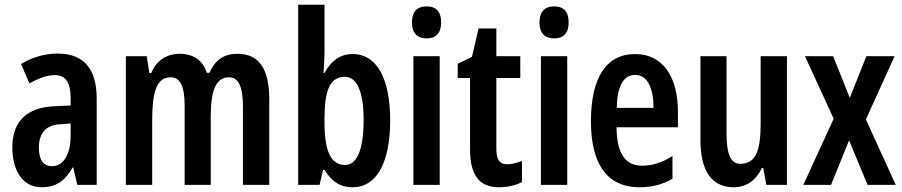

<svg xmlns="http://www.w3.org/2000/svg" viewBox="-20 -846 3806 810"><path d="M224 -620C170 -620 116 -605 69 -576L104 -494C147 -518 179 -529 213 -529C258 -529 278 -495 278 -432V-401L211 -398C95 -393 32 -336 32 -224C32 -136 69 -56 156 -56C217 -56 255 -84 287 -140H289L306 -66H388V-429C388 -555 334 -620 224 -620ZM237 -322 278 -325V-273C278 -194 247 -145 200 -145C164 -145 144 -169 144 -224C144 -284 174 -320 237 -322Z M982 -619C927 -619 888 -595 864 -539H852C838 -587 800 -619 738 -619C688 -619 641 -595 618 -538H610L599 -609H511V-66H622V-335C622 -452 638 -520 700 -520C740 -520 759 -482 759 -399V-66H869V-351C869 -464 890 -520 947 -520C986 -520 1005 -479 1005 -397V-66H1116V-426C1116 -556 1073 -619 982 -619Z M1349 -626V-826H1238V-66H1328L1343 -129H1349C1383 -76 1418 -56 1468 -56C1569 -56 1626 -160 1626 -338C1626 -518 1568 -618 1468 -618C1418 -618 1379 -593 1349 -538H1345C1347 -572 1349 -605 1349 -626ZM1435 -522C1485 -522 1514 -461 1514 -340C1514 -210 1484 -150 1436 -150C1376 -150 1349 -208 1349 -330V-352C1350 -454 1367 -522 1435 -522Z M1780 -819C1739 -819 1718 -796 1718 -751C1718 -707 1740 -684 1780 -684C1820 -684 1841 -707 1841 -751C1841 -795 1822 -819 1780 -819ZM1835 -609H1724V-66H1835Z M2120 -153C2085 -153 2074 -175 2074 -219V-517H2175V-609H2074V-726H1999L1971 -606L1911 -577V-517H1963V-217C1963 -109 2000 -56 2085 -56C2120 -56 2156 -64 2182 -78V-167C2158 -158 2138 -153 2120 -153Z M2318 -819C2277 -819 2256 -796 2256 -751C2256 -707 2278 -684 2318 -684C2358 -684 2379 -707 2379 -751C2379 -795 2360 -819 2318 -819ZM2373 -609H2262V-66H2373Z M2660 -618C2537 -618 2473 -518 2473 -334C2473 -168 2531 -56 2679 -56C2729 -56 2775 -67 2817 -92V-188C2772 -159 2732 -147 2688 -147C2618 -147 2582 -199 2581 -309H2840V-376C2840 -519 2778 -618 2660 -618ZM2660 -530C2712 -530 2737 -473 2737 -391H2582C2584 -490 2614 -530 2660 -530Z M3300 -609H3189V-327C3189 -214 3171 -155 3103 -155C3062 -155 3045 -197 3045 -284V-609H2935V-255C2935 -132 2978 -56 3075 -56C3128 -56 3169 -84 3194 -137H3200L3213 -66H3300Z M3497 -345 3369 -66H3486L3562 -254L3640 -66H3759L3633 -342L3754 -609H3635L3565 -433L3495 -609H3376Z"/></svg>

Font: Noto Sans Malayalam UI ExtraCondensed SemiBold
Style: Regular
Weight: 600
Width: 2
Designer: Jelle Bosma - Monotype Design Team
Foundry: Monotype Imaging Inc.
Version: Version 2.104